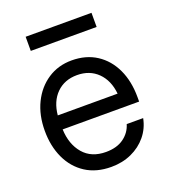

<svg xmlns="http://www.w3.org/2000/svg" viewBox="-132 -803 801 910"><g transform="rotate(-20 268.0 -347.5)"><path d="M274.4 11.7Q198.7 11.7 145.3 -22.9Q91.8 -57.6 63.5 -118.4Q35.2 -179.2 35.2 -256.8Q35.2 -335.4 64.9 -396.5Q94.7 -457.5 147.5 -492.4Q200.2 -527.3 268.6 -527.3Q340.3 -527.3 393.1 -493.2Q445.8 -459 474.4 -397.9Q502.9 -336.9 502.9 -256.8V-234.4H117.2Q120.1 -158.7 160.6 -111.1Q201.2 -63.5 274.4 -63.5Q329.6 -63.5 364.5 -88.9Q399.4 -114.3 411.1 -154.3H494.1Q484.4 -105 453.6 -67.6Q422.9 -30.3 376.7 -9.3Q330.6 11.7 274.4 11.7ZM118.2 -304.7H419.9Q413.1 -373 372.6 -413.1Q332 -453.1 268.6 -453.1Q205.1 -453.1 164.8 -413.1Q124.5 -373 118.2 -304.7ZM434.6 -707V-635.7H102.5V-707Z"/></g></svg>

Font: Inter Display
Style: Regular
Weight: 400
Designer: Rasmus Andersson
Foundry: rsms
Version: Version 4.000;git-37864ae